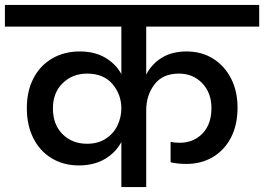

<svg xmlns="http://www.w3.org/2000/svg" viewBox="-44 -760 1073 780"><path d="M550 -652V-457Q572 -500 613.5 -525.5Q655 -551 714 -551Q775 -551 822 -521.5Q869 -492 895 -440.5Q921 -389 921 -323Q921 -252 894 -200.5Q867 -149 820 -121.5Q773 -94 713 -94Q677 -94 649 -101V-184Q664 -180 686 -180Q742 -180 778.5 -217.5Q815 -255 815 -321Q815 -383 777.5 -422Q740 -461 683 -461Q617 -461 583.5 -417Q550 -373 550 -312V0H449V-183Q426 -140 382 -114Q338 -88 276 -88Q214 -88 166 -117Q118 -146 91.5 -198.5Q65 -251 65 -321Q65 -390 92 -442Q119 -494 168 -522.5Q217 -551 280 -551Q340 -551 383 -526Q426 -501 449 -459V-652H-24V-740H1009V-652ZM310 -176Q355 -176 386.5 -197Q418 -218 433.5 -251Q449 -284 449 -319Q449 -376 413 -418.5Q377 -461 310 -461Q251 -461 211 -422.5Q171 -384 171 -320Q171 -254 210 -215Q249 -176 310 -176Z"/></svg>

Font: Poppins Cyr Med
Style: Regular
Weight: 500
Designer: Ninad Kale (Devanagari), Jonny Pinhorn (Latin)
Foundry: Indian Type Foundry
Version: 4.004